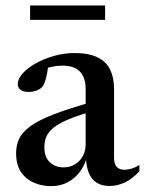

<svg xmlns="http://www.w3.org/2000/svg" viewBox="-20 -654 518 686"><path d="M314 -291 319.5 -258.5Q263 -243.5 227.5 -228.8Q192 -214 172.8 -198.8Q153.5 -183.5 146 -166.5Q138.5 -149.5 138.5 -128.5Q138.5 -92.5 158.2 -74.2Q178 -56 207 -56Q229.5 -56 247.2 -66.5Q265 -77 275.5 -95.5Q286 -114 286 -138V-337Q286 -375.5 266.2 -397.5Q246.5 -419.5 203 -419.5Q185.5 -419.5 165.5 -415.5Q145.5 -411.5 130 -404L153.5 -429.5Q151.5 -409.5 148.2 -392.2Q145 -375 140.8 -362.8Q136.5 -350.5 131 -343.5Q123 -335 109.8 -330.2Q96.5 -325.5 82.5 -325.5Q64 -325.5 53.8 -333Q43.5 -340.5 43.5 -354Q43.5 -372.5 61.2 -392Q79 -411.5 108.5 -428Q138 -444.5 174 -454.5Q210 -464.5 246 -464.5Q297.5 -464.5 328.8 -449Q360 -433.5 373.8 -404.8Q387.5 -376 387.5 -336V-90.5Q387.5 -76 391.8 -66.2Q396 -56.5 404.5 -52Q413 -47.5 425 -47.5Q437.5 -47.5 451 -51.8Q464.5 -56 478 -64.5V-42Q451 -13 424.2 -1.2Q397.5 10.5 372 10.5Q343 10.5 324.5 -1.8Q306 -14 297 -37Q288 -60 287 -91.5L290.5 -94Q282.5 -62 264.2 -38.5Q246 -15 220.2 -2Q194.5 11 164 11Q108.5 11 73 -19Q37.5 -49 37.5 -106Q37.5 -135.5 48.8 -159Q60 -182.5 89.5 -203.8Q119 -225 173.5 -246Q228 -267 314 -291ZM87.5 -583V-634.5H355.5V-583Z"/></svg>

Font: Newsreader 36pt Medium
Style: Regular
Weight: 500
Designer: Hugues Gentile
Foundry: Production Type
Version: Version 1.003